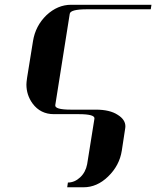

<svg xmlns="http://www.w3.org/2000/svg" viewBox="-20 -481 658 809"><path d="M91.3 -125Q91.3 -133.3 94.2 -153.8L119.1 -308.1Q129.4 -372.1 175.8 -417Q222.7 -460.9 279.8 -460.9H618.2L615.2 -441.9H346.2Q276.9 -441.9 273.9 -422.9L212.9 -38.1Q210 -19 278.8 -19H383.8Q442.9 -19 476.1 2.9Q508.3 22.9 508.3 51.3Q508.3 55.7 507.8 58.1L493.2 153.8Q483.4 216.8 435.1 263.2Q388.7 308.1 332 308.1H263.2L266.1 288.1Q294.4 288.1 317.9 266.1Q340.8 244.6 347.2 210.9L377.9 19Q380.9 0 312 0H207Q150.4 0 117.2 -44.9Q91.3 -80.6 91.3 -125Z"/></svg>

Font: Hjet
Style: Italic
Weight: 400
Designer: T. Christopher White
Version: Version 1.2